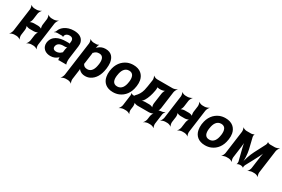

<svg xmlns="http://www.w3.org/2000/svg" viewBox="95 -1714 4553 3104"><g transform="rotate(30 2371.0 -162.5)"><path d="M519 -50 577 -478C580 -502 600 -539 614 -552L612 -554C597 -542 558 -528 534 -528H493C469 -528 434 -542 423 -554L421 -552C431 -539 439 -502 436 -478L421 -366C418 -342 424 -302 435 -290L437 -292C427 -305 388 -316 364 -316H288C264 -316 223 -305 209 -292L211 -290C226 -302 242 -342 245 -366L260 -478C263 -502 283 -539 297 -552L295 -554C280 -542 241 -528 217 -528H176C152 -528 117 -542 106 -554L104 -552C114 -539 122 -502 119 -478L61 -50C58 -26 39 11 25 24L26 26C41 14 80 0 104 0H145C169 0 204 14 215 26L218 24C208 11 199 -26 202 -50L216 -153C219 -177 213 -217 202 -229L200 -227C210 -214 249 -203 273 -203H349C373 -203 414 -214 428 -227L426 -229C411 -217 395 -177 392 -153L378 -50C375 -26 356 11 342 24L343 26C358 14 397 0 421 0H462C486 0 521 14 532 26L535 24C525 11 516 -26 519 -50Z M1067 -128 1097 -352C1101 -383 1100 -410 1092 -433C1070 -501 1009 -538 911 -538C842 -538 783 -519 740 -488C710 -467 681 -436 668 -397C664 -382 650 -365 640 -358L643 -355C652 -362 675 -370 690 -370H783C791 -370 801 -364 803 -359L806 -361C804 -366 806 -383 809 -390C822 -419 852 -434 888 -434C941 -434 962 -404 955 -353L953 -338C952 -331 953 -318 956 -314L959 -317C956 -321 943 -323 936 -323H888C754 -323 638 -279 620 -148C617 -125 620 -104 626 -85C645 -30 698 10 779 10C836 10 879 -11 911 -40C916 -44 922 -50 924 -54L921 -55C919 -51 920 -43 920 -37C920 -26 922 -16 925 -7C926 -5 924 1 923 3L925 5C926 3 931 0 934 0H1066C1068 0 1070 2 1071 3L1073 1C1072 0 1071 -2 1071 -4C1071 -5 1073 -7 1073 -7L1070 -10C1061 -43 1060 -80 1067 -128ZM763 -159C771 -218 821 -240 882 -240H911C925 -240 950 -246 958 -253L955 -256C947 -249 938 -225 936 -211L929 -162C929 -159 927 -145 929 -143L932 -146C930 -148 921 -141 919 -138C898 -115 864 -98 824 -98C785 -98 758 -122 763 -159Z M1359 -500 1360 -503C1360 -514 1368 -533 1375 -539L1372 -542C1365 -536 1346 -528 1334 -528H1279C1255 -528 1220 -542 1209 -554L1207 -552C1217 -539 1225 -502 1222 -478L1136 153C1133 177 1114 214 1100 227L1102 229C1117 217 1155 203 1179 203H1220C1244 203 1280 217 1291 229L1293 227C1283 214 1274 177 1277 153L1301 -24C1303 -37 1303 -54 1299 -62L1296 -60C1299 -52 1310 -38 1319 -30C1344 -6 1378 10 1427 10C1460 10 1491 3 1518 -11C1600 -52 1652 -141 1668 -259L1670 -270C1675 -310 1676 -347 1672 -380C1659 -469 1612 -538 1501 -538C1448 -538 1410 -521 1378 -495C1367 -486 1351 -470 1347 -461L1350 -460C1355 -469 1358 -487 1359 -500ZM1405 -104C1362 -104 1336 -120 1323 -147C1322 -149 1316 -155 1315 -154L1318 -151C1319 -152 1321 -165 1321 -168L1347 -360C1347 -363 1349 -377 1348 -378L1345 -375C1346 -374 1356 -382 1358 -384C1378 -409 1406 -423 1448 -423C1527 -423 1540 -349 1529 -270L1527 -259C1516 -180 1484 -104 1405 -104Z M1734 -269 1732 -259C1727 -220 1729 -185 1735 -152C1753 -58 1822 10 1947 10C1987 10 2024 3 2057 -11C2149 -49 2216 -134 2233 -259L2235 -269C2240 -308 2240 -343 2234 -376C2215 -470 2146 -538 2021 -538C1981 -538 1945 -531 1912 -518C1819 -479 1751 -394 1734 -269ZM2094 -269 2092 -259C2081 -176 2044 -104 1962 -104C1878 -104 1861 -175 1873 -259L1875 -269C1886 -351 1923 -424 2005 -424C2087 -424 2105 -352 2094 -269Z M2252 -114H2250C2239 -114 2223 -121 2218 -127L2215 -124C2220 -118 2225 -102 2223 -91L2196 109C2193 133 2174 170 2160 183L2162 185C2177 173 2215 159 2239 159H2283C2307 159 2343 173 2354 185L2356 183C2346 170 2337 133 2340 109L2348 50C2351 26 2346 -14 2335 -26L2332 -24C2342 -11 2381 0 2405 0H2618C2642 0 2683 -11 2697 -24L2696 -26C2681 -14 2664 26 2661 50L2653 109C2650 133 2631 170 2617 183L2619 185C2634 173 2672 159 2696 159H2737C2761 159 2797 173 2808 185L2810 183C2800 170 2791 133 2794 109L2819 -76C2821 -94 2837 -122 2847 -132L2845 -134C2834 -125 2805 -114 2787 -114C2769 -114 2736 -106 2726 -96L2728 -94C2739 -103 2752 -134 2754 -152L2798 -478C2801 -502 2821 -539 2835 -552L2833 -554C2818 -542 2779 -528 2755 -528H2465C2442 -528 2407 -542 2397 -554L2393 -551C2403 -539 2413 -502 2409 -479L2390 -353C2385 -324 2381 -299 2375 -277C2358 -213 2329 -170 2290 -131C2285 -126 2273 -109 2274 -105L2279 -107C2278 -111 2258 -114 2252 -114ZM2531 -353 2535 -382C2538 -396 2536 -421 2530 -428L2526 -425C2532 -418 2556 -412 2570 -412H2598C2622 -412 2664 -423 2678 -436L2676 -438C2661 -426 2645 -386 2642 -362L2614 -164C2611 -140 2617 -100 2628 -88L2630 -90C2620 -103 2582 -114 2558 -114H2474C2455 -114 2427 -107 2414 -99L2415 -96C2428 -104 2451 -130 2461 -148C2494 -203 2517 -272 2531 -353Z M3336 -50 3394 -478C3397 -502 3417 -539 3431 -552L3429 -554C3414 -542 3375 -528 3351 -528H3310C3286 -528 3251 -542 3240 -554L3238 -552C3248 -539 3256 -502 3253 -478L3238 -366C3235 -342 3241 -302 3252 -290L3254 -292C3244 -305 3205 -316 3181 -316H3105C3081 -316 3040 -305 3026 -292L3028 -290C3043 -302 3059 -342 3062 -366L3077 -478C3080 -502 3100 -539 3114 -552L3112 -554C3097 -542 3058 -528 3034 -528H2993C2969 -528 2934 -542 2923 -554L2921 -552C2931 -539 2939 -502 2936 -478L2878 -50C2875 -26 2856 11 2842 24L2843 26C2858 14 2897 0 2921 0H2962C2986 0 3021 14 3032 26L3035 24C3025 11 3016 -26 3019 -50L3033 -153C3036 -177 3030 -217 3019 -229L3017 -227C3027 -214 3066 -203 3090 -203H3166C3190 -203 3231 -214 3245 -227L3243 -229C3228 -217 3212 -177 3209 -153L3195 -50C3192 -26 3173 11 3159 24L3160 26C3175 14 3214 0 3238 0H3279C3303 0 3338 14 3349 26L3352 24C3342 11 3333 -26 3336 -50Z M3453 -269 3451 -259C3446 -220 3448 -185 3454 -152C3472 -58 3541 10 3666 10C3706 10 3743 3 3776 -11C3868 -49 3935 -134 3952 -259L3954 -269C3959 -308 3959 -343 3953 -376C3934 -470 3865 -538 3740 -538C3700 -538 3664 -531 3631 -518C3538 -479 3470 -394 3453 -269ZM3813 -269 3811 -259C3800 -176 3763 -104 3681 -104C3597 -104 3580 -175 3592 -259L3594 -269C3605 -351 3642 -424 3724 -424C3806 -424 3824 -352 3813 -269Z M4318 -290 4268 -496C4266 -508 4268 -535 4275 -543L4272 -545C4266 -537 4239 -528 4225 -528H4134C4110 -528 4075 -542 4064 -554L4062 -552C4072 -539 4080 -502 4077 -478L4019 -50C4016 -26 3997 11 3983 24L3984 26C3999 14 4038 0 4062 0H4104C4128 0 4163 14 4174 26L4177 24C4167 11 4158 -26 4161 -50L4176 -160C4185 -229 4200 -320 4197 -371L4193 -370C4196 -319 4219 -235 4235 -170L4270 -32C4272 -20 4270 7 4263 15L4267 17C4273 9 4299 0 4312 0H4338C4351 0 4375 9 4379 17L4382 15C4378 7 4382 -20 4388 -32L4464 -173C4499 -240 4546 -325 4563 -378L4559 -379C4542 -326 4531 -233 4521 -162L4506 -50C4503 -26 4484 11 4470 24L4471 26C4486 14 4525 0 4549 0H4590C4614 0 4649 14 4660 26L4663 24C4653 11 4644 -26 4647 -50L4705 -478C4708 -502 4728 -539 4742 -552L4740 -554C4725 -542 4686 -528 4662 -528H4569C4556 -528 4533 -537 4529 -545L4524 -543C4529 -535 4525 -508 4519 -496L4412 -290C4372 -213 4337 -106 4329 -44H4333C4341 -106 4336 -213 4318 -290Z"/></g></svg>

Font: Asimov
Style: EdgeIt
Weight: 500
Designer: Google
Version: Version 2.000980: 2014